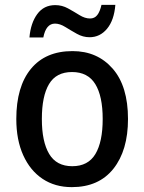

<svg xmlns="http://www.w3.org/2000/svg" viewBox="-20 -759 593 789"><path d="M506 -270Q506 -141 446 -65.5Q386 10 275 10Q206 10 155 -24Q104 -58 75.5 -121Q47 -184 47 -270Q47 -403 107 -476Q167 -549 278 -549Q380 -549 443 -477Q506 -405 506 -270ZM152 -270Q152 -177 182 -126.5Q212 -76 277 -76Q342 -76 372 -126Q402 -176 402 -270Q402 -364 371.5 -413.5Q341 -463 276 -463Q211 -463 181.5 -413.5Q152 -364 152 -270ZM101 -605Q106 -664 133 -701Q160 -738 207 -738Q235 -738 259.5 -724.5Q284 -711 306.5 -697Q329 -683 350 -683Q369 -683 380 -697.5Q391 -712 397 -739H454Q449 -676 420 -641Q391 -606 348 -606Q321 -606 296 -620Q271 -634 248.5 -648Q226 -662 206 -662Q169 -662 158 -605Z"/></svg>

Font: Noto Sans Sinhala UI SemiCondensed Medium
Style: Regular
Weight: 500
Width: 4
Designer: Jelle Bosma - Monotype Design Team
Foundry: Monotype Imaging Inc.
Version: Version 2.006; ttfautohint (v1.8.4.7-5d5b)